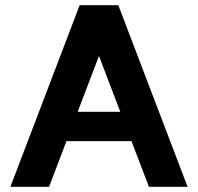

<svg xmlns="http://www.w3.org/2000/svg" viewBox="-20 -720 763 740"><path d="M287 -700H436L703 0H554L341 -558H382L169 0H20ZM180 -289H543V-176H180Z"/></svg>

Font: Uncut Sans VF
Style: Regular
Weight: 400
Designer: Kasper Nordkvist
Foundry: Uncut Type
Version: Version 1.100;FEAKit 1.0